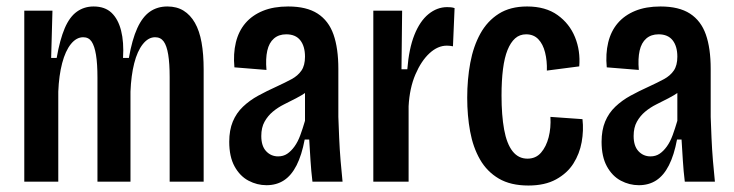

<svg xmlns="http://www.w3.org/2000/svg" viewBox="-20 -561 2268 593"><path d="M55 0V-350V-528H142L138 -382H155Q165 -439 180 -474Q195 -509 217.5 -525Q240 -541 269 -541Q304 -541 324.5 -521.5Q345 -502 354 -466.5Q363 -431 360 -382H378Q388 -439 404 -474Q420 -509 443 -525Q466 -541 497 -541Q526 -541 547 -528Q568 -515 582 -490.5Q596 -466 602.5 -430Q609 -394 609 -346V0H504V-323Q504 -365 499.5 -392.5Q495 -420 485.5 -433Q476 -446 459 -446Q438 -446 421 -424.5Q404 -403 394.5 -365.5Q385 -328 383 -278V0H281V-321Q281 -364 276.5 -391.5Q272 -419 263 -432.5Q254 -446 237 -446Q216 -446 199 -425Q182 -404 172 -366Q162 -328 160 -278V0Z M803 11Q774 11 747.5 -3Q721 -17 704.5 -47Q688 -77 688 -123Q688 -159 699 -185.5Q710 -212 730.5 -231.5Q751 -251 777.5 -265.5Q804 -280 835 -294Q861 -306 880.5 -316.5Q900 -327 911 -343Q922 -359 922 -386Q922 -418 907.5 -436.5Q893 -455 864 -455Q841 -455 826 -442Q811 -429 805.5 -404.5Q800 -380 803 -345L704 -353Q700 -395 708.5 -430Q717 -465 738 -489.5Q759 -514 792 -527.5Q825 -541 870 -541Q927 -541 961 -519Q995 -497 1010 -454.5Q1025 -412 1025 -348V-200Q1026 -172 1027.5 -136Q1029 -100 1032 -64Q1035 -28 1038 0H945Q941 -33 939 -65.5Q937 -98 935 -130H921Q912 -82 896 -50.5Q880 -19 857 -4Q834 11 803 11ZM839 -78Q855 -78 867 -86Q879 -94 889.5 -108.5Q900 -123 907.5 -143.5Q915 -164 922 -188V-298L953 -305Q944 -289 928.5 -278Q913 -267 894.5 -257.5Q876 -248 857 -238.5Q838 -229 822.5 -216Q807 -203 797 -185Q787 -167 787 -141Q787 -110 802 -94Q817 -78 839 -78Z M1133 0V-314V-528H1222L1220 -347H1238Q1243 -411 1260 -453.5Q1277 -496 1303.5 -517.5Q1330 -539 1361 -539Q1367 -539 1372.5 -538.5Q1378 -538 1384 -536L1379 -418Q1375 -419 1369.5 -419.5Q1364 -420 1360 -420Q1332 -420 1306.5 -396.5Q1281 -373 1263 -331Q1245 -289 1242 -233V0Z M1612 12Q1557 12 1520.5 -9.5Q1484 -31 1462.5 -68.5Q1441 -106 1432 -155Q1423 -204 1423 -259Q1423 -316 1432.5 -367Q1442 -418 1463.5 -457Q1485 -496 1520.5 -518.5Q1556 -541 1608 -541Q1665 -541 1702 -514.5Q1739 -488 1756 -446Q1773 -404 1769 -356L1669 -343Q1670 -373 1663.5 -399Q1657 -425 1642.5 -440Q1628 -455 1605 -455Q1585 -455 1571 -442.5Q1557 -430 1547.5 -406.5Q1538 -383 1533.5 -347.5Q1529 -312 1529 -266Q1529 -205 1537 -161Q1545 -117 1563 -94Q1581 -71 1609 -71Q1635 -71 1651 -89.5Q1667 -108 1674.5 -137Q1682 -166 1680 -200L1779 -193Q1783 -158 1776.5 -122Q1770 -86 1751 -56Q1732 -26 1697.5 -7Q1663 12 1612 12Z M1953 11Q1924 11 1897.5 -3Q1871 -17 1854.5 -47Q1838 -77 1838 -123Q1838 -159 1849 -185.5Q1860 -212 1880.5 -231.5Q1901 -251 1927.5 -265.5Q1954 -280 1985 -294Q2011 -306 2030.5 -316.5Q2050 -327 2061 -343Q2072 -359 2072 -386Q2072 -418 2057.5 -436.5Q2043 -455 2014 -455Q1991 -455 1976 -442Q1961 -429 1955.5 -404.5Q1950 -380 1953 -345L1854 -353Q1850 -395 1858.5 -430Q1867 -465 1888 -489.5Q1909 -514 1942 -527.5Q1975 -541 2020 -541Q2077 -541 2111 -519Q2145 -497 2160 -454.5Q2175 -412 2175 -348V-200Q2176 -172 2177.5 -136Q2179 -100 2182 -64Q2185 -28 2188 0H2095Q2091 -33 2089 -65.5Q2087 -98 2085 -130H2071Q2062 -82 2046 -50.5Q2030 -19 2007 -4Q1984 11 1953 11ZM1989 -78Q2005 -78 2017 -86Q2029 -94 2039.5 -108.5Q2050 -123 2057.5 -143.5Q2065 -164 2072 -188V-298L2103 -305Q2094 -289 2078.5 -278Q2063 -267 2044.5 -257.5Q2026 -248 2007 -238.5Q1988 -229 1972.5 -216Q1957 -203 1947 -185Q1937 -167 1937 -141Q1937 -110 1952 -94Q1967 -78 1989 -78Z"/></svg>

Font: Bricolage Grotesque 24pt Condensed Medium
Style: Regular
Weight: 500
Width: 3
Designer: Mathieu Triay
Foundry: Atelier Triay
Version: Version 1.001;gftools[0.9.33.dev8+g029e19f]